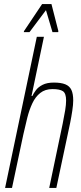

<svg xmlns="http://www.w3.org/2000/svg" viewBox="-20 -924 397 944"><path d="M5 0 161 -743H196L135 -452H139Q145 -465 156.5 -480.5Q168 -496 189.5 -507Q211 -518 245 -518Q280 -518 301 -509.5Q322 -501 331 -482Q340 -463 340 -430Q340 -410 335.5 -380Q331 -350 325 -320L257 0H222L288 -315Q296 -354 300.5 -382Q305 -410 305 -430Q305 -465 289.5 -475.5Q274 -486 238 -486Q202 -486 178 -467Q154 -448 139 -416Q124 -384 114 -344.5Q104 -305 95 -264L39 0ZM97 -766 98 -771 187 -904H233L267 -771L266 -766H238L206 -874L125 -766Z"/></svg>

Font: Saira ExtraCondensed Thin
Style: Italic
Weight: 250
Width: 2
Italic angle: -12°
Designer: Hector Gatti with collaboration of the Omnibus-Type team
Foundry: Omnibus-Type
Version: Version 1.101